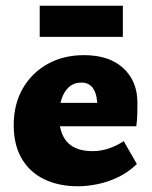

<svg xmlns="http://www.w3.org/2000/svg" viewBox="-20 -636 533 672"><path d="M253 16Q186 16 135 -8.5Q84 -33 56 -81Q28 -129 28 -198Q28 -271 59.5 -326Q91 -381 146.5 -412Q202 -443 274 -443Q362 -443 411.5 -397.5Q461 -352 461 -276Q461 -256 460.5 -236Q460 -216 457 -194H321V-260Q321 -303 307 -325Q293 -347 265 -347Q239 -347 221.5 -331.5Q204 -316 195.5 -289.5Q187 -263 187 -229Q187 -169 216 -138Q245 -107 304 -107Q333 -107 361 -116.5Q389 -126 413 -142L459 -62Q427 -31 389.5 -14Q352 3 316.5 9.5Q281 16 253 16ZM108 -194 128 -276H452V-194ZM119 -507V-616H410V-507Z"/></svg>

Font: Ysabeau Infant Black
Style: Regular
Weight: 900
Designer: Christian Thalmann (Catharsis Fonts)
Version: Version 2.001;gftools[0.9.30]; featfreeze: ss01,ss02,lnum